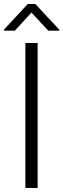

<svg xmlns="http://www.w3.org/2000/svg" viewBox="-21 -922 311 942"><path d="M163.6 -710.9V0H103.5V-710.9ZM152.3 -902.3 270 -776.4V-771.5H215.8L133.3 -860.4L51.8 -771.5H-1V-777.3L115.2 -902.3Z"/></svg>

Font: Vazirmatn UI ExtraLight
Style: Regular
Weight: 200
Designer: Saber Rastikerdar
Foundry: Saber Rastikerdar
Version: Version 33.003